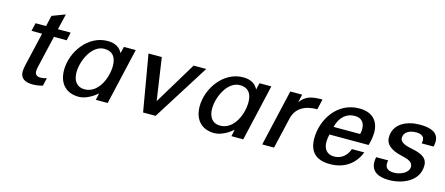

<svg xmlns="http://www.w3.org/2000/svg" viewBox="-46 -1135 3814 1644"><g transform="rotate(15 1861.5 -313.0)"><path d="M267 -139 334 -428H447L463 -500H350L383 -640L267 -596L245 -500H152L135 -428H229L159 -126C155 -106 152 -88 152 -73C152 -17 188 13 262 13C288 13 321 9 351 0L367 -70C349 -64 328 -61 313 -61C277 -61 263 -78 263 -106C263 -116 265 -127 267 -139Z M491 -177C491 -67 550 13 671 13C733 13 799 -30 833 -60L820 0H925L1040 -500H935L921 -441C900 -482 862 -513 789 -513C612 -513 491 -334 491 -177ZM599 -185C599 -287 667 -441 779 -441C852 -441 886 -395 886 -317C886 -213 825 -62 703 -62C627 -62 599 -120 599 -185Z M1665 -500H1553L1326 -124L1271 -500H1153L1239 0H1350Z M1693 -177C1693 -67 1752 13 1873 13C1935 13 2001 -30 2035 -60L2022 0H2127L2242 -500H2137L2123 -441C2102 -482 2064 -513 1991 -513C1814 -513 1693 -334 1693 -177ZM1801 -185C1801 -287 1869 -441 1981 -441C2054 -441 2088 -395 2088 -317C2088 -213 2027 -62 1905 -62C1829 -62 1801 -120 1801 -185Z M2295 0H2400L2463 -272C2484 -367 2559 -413 2673 -413L2694 -505C2585 -505 2543 -486 2499 -429L2515 -500H2410Z M2712 -166C2712 -55 2766 13 2897 13C3024 13 3115 -52 3157 -160H3047C3028 -102 2981 -59 2915 -59C2849 -59 2820 -104 2820 -164C2820 -185 2824 -209 2829 -231H3176C3187 -268 3195 -307 3195 -346C3195 -447 3137 -513 3020 -513C2825 -513 2712 -334 2712 -166ZM2846 -303C2868 -391 2924 -441 2998 -441C3066 -441 3088 -397 3088 -348C3088 -334 3086 -318 3082 -303Z M3266 -147C3262 -132 3261 -117 3261 -105C3261 -20 3327 14 3420 14C3543 14 3683 -46 3683 -184C3683 -263 3608 -282 3540 -296C3496 -305 3434 -320 3435 -365C3435 -417 3487 -441 3541 -441C3586 -441 3615 -426 3615 -388C3615 -381 3614 -372 3612 -362H3717C3721 -379 3723 -394 3723 -407C3723 -488 3652 -513 3557 -513C3443 -513 3327 -462 3327 -340C3327 -258 3410 -230 3478 -214C3529 -202 3575 -188 3575 -144C3575 -89 3502 -58 3447 -58C3396 -58 3369 -77 3369 -118C3369 -127 3370 -136 3372 -147Z"/></g></svg>

Font: Perun Medium Italic
Style: Regular
Weight: 500
Italic angle: -12°
Foundry: Copyright (c) Stefan Peev, Context Ltd, 2016
Version: Version 1.026